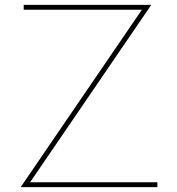

<svg xmlns="http://www.w3.org/2000/svg" viewBox="-20 -770 728 790"><path d="M103.8 -20H627.5V0H65L563.8 -730H77.5V-750H602.5Z"/></svg>

Font: Now Thin
Style: Regular
Weight: 250
Designer: Alfredo Marco Pradil
Foundry: Alfredo Marco Pradil
Version: Version 1.002;PS 001.002;hotconv 1.0.88;makeotf.lib2.5.64775